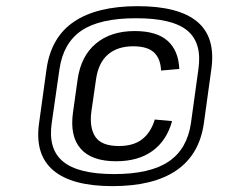

<svg xmlns="http://www.w3.org/2000/svg" viewBox="-20 -848 755 635"><path d="M363.7 -314.7Q283 -314.7 246.7 -356.3Q210.4 -397.9 221.4 -476.4L236.9 -586.3Q247.9 -662.9 297.4 -704.1Q346.8 -745.3 425.6 -745.3Q497.7 -745.3 534 -713.3Q570.3 -681.3 573 -619.9L512.7 -614.7Q510.9 -654.8 489.1 -674.8Q467.3 -694.9 420.4 -694.9Q368.2 -694.9 336.6 -667.3Q305 -639.8 297.4 -584.3L282.1 -478.4Q275.3 -425.1 295.7 -395.1Q316 -365.1 373.4 -365.1Q421.7 -365.1 450.5 -387.7Q479.2 -410.2 491.9 -452.7L549.1 -447.5Q531.6 -383.4 484.7 -349.1Q437.7 -314.7 363.7 -314.7ZM352.1 -232.4Q217.7 -232.4 156.2 -284.6Q94.6 -336.8 109.2 -440.7L133.9 -619.3Q148.7 -725 224.8 -776.3Q300.8 -827.6 435.3 -827.6Q570.7 -827.6 632.2 -776.3Q693.8 -725 679 -619.3L654.3 -440.7Q639.7 -336.8 563.6 -284.6Q487.5 -232.4 352.1 -232.4ZM357.6 -272.3Q476.6 -272.3 537.8 -313.7Q599 -355 611.5 -440.7L636.2 -619.3Q648.7 -705.8 599.7 -746.8Q550.7 -787.7 429.8 -787.7Q309.9 -787.7 249.5 -746.8Q189.2 -705.8 176.7 -619.3L151 -440.7Q138.6 -355 188.6 -313.7Q238.5 -272.3 357.6 -272.3Z"/></svg>

Font: Pathway Extreme 8pt Thin 12pt
Style: Italic
Weight: 100
Italic angle: -8°
Version: Version 1.001;gftools[0.9.26]